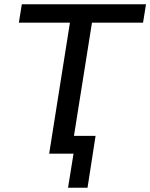

<svg xmlns="http://www.w3.org/2000/svg" viewBox="-20 -725 709 906"><path d="M301 161 327 0H212L310 -618H69L83 -705H669L655 -618H414L329 -84H431L393 161Z"/></svg>

Font: Winston Medium
Style: Italic
Weight: 500
Italic angle: -9°
Designer: Original fonts by Vernon Adams / Changes by Cristiano Sobral
Foundry: Original fonts by Vernon Adams / Changes by Cristiano Sobral
Version: Version 2.503;July 17, 2020;FontCreator 13.0.0.2655 64-bit